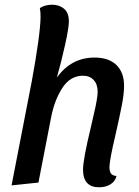

<svg xmlns="http://www.w3.org/2000/svg" viewBox="-20 -774 589 814"><path d="M474 -28Q468 -4 447.5 8Q427 20 400 20Q332 20 332 -55Q332 -98 366 -238Q368 -249 377 -286.5Q386 -324 390 -348Q394 -372 394 -385Q394 -417 377 -435Q360 -453 332 -453Q278 -453 244.5 -401.5Q211 -350 197 -278L143 0L29 12L115 -431Q151 -628 152 -702Q152 -725 149 -740Q171 -754 201 -754Q231 -754 251.5 -737Q272 -720 272 -683Q272 -656 255.5 -582Q239 -508 221 -445Q282 -530 381 -530Q441 -530 473.5 -498.5Q506 -467 506 -410Q506 -376 496.5 -327.5Q487 -279 470 -204Q444 -94 444 -65Q444 -48 450.5 -38.5Q457 -29 474 -28Z"/></svg>

Font: Sansita SW
Style: Italic
Weight: 400
Italic angle: -11°
Designer: Pablo Cosgaya
Foundry: Omnibus-Type
Version: Version 1.000